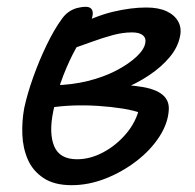

<svg xmlns="http://www.w3.org/2000/svg" viewBox="-20 -527 571 563"><path d="M190 16Q139 16 107.5 -5Q76 -26 61.5 -59.5Q47 -93 45.5 -132.5Q44 -172 51 -210Q60 -252 77.5 -301Q95 -350 117 -395.5Q139 -441 161 -471Q170 -484 181.5 -492Q193 -500 206 -503.5Q219 -507 232 -507Q244 -507 249 -499.5Q254 -492 251 -479Q248 -464 234.5 -441Q221 -418 202.5 -385Q184 -352 166 -306.5Q148 -261 136 -200Q123 -136 139 -98Q155 -60 206 -60Q244 -60 282 -80Q320 -100 349.5 -134.5Q379 -169 389 -212L400 -193Q375 -203 340.5 -208.5Q306 -214 267.5 -216.5Q229 -219 192 -217.5Q155 -216 126 -211L139 -277Q191 -278 237.5 -289.5Q284 -301 320.5 -320Q357 -339 380 -360.5Q403 -382 406 -401Q409 -415 399 -423.5Q389 -432 367 -432Q340 -432 310.5 -424Q281 -416 248 -404Q215 -392 178 -379Q163 -375 153.5 -383Q144 -391 147 -403Q150 -417 166.5 -429.5Q183 -442 198 -448Q259 -480 311.5 -492.5Q364 -505 409 -505Q445 -505 468.5 -494Q492 -483 502.5 -464Q513 -445 508 -421Q502 -389 478 -360Q454 -331 417.5 -306.5Q381 -282 338 -265Q295 -248 248 -240L253 -278Q300 -280 340.5 -278Q381 -276 412 -269Q443 -262 459.5 -246.5Q476 -231 475 -206Q473 -166 447.5 -126.5Q422 -87 380.5 -55Q339 -23 289.5 -3.5Q240 16 190 16Z"/></svg>

Font: Shantell Sans
Style: Italic
Weight: 400
Italic angle: -11°
Designer: Stephen Nixon, Anya Danilova, Shantell Martin
Foundry: Arrow Type
Version: Version 1.011;[c5ecc13dd]